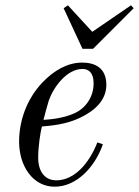

<svg xmlns="http://www.w3.org/2000/svg" viewBox="-20 -692 524 724"><path d="M220 -661 291 -508H331L484 -661L474 -672L328 -572L236 -672ZM52 -158C52 -67 103 12 186 12C269 12 338 -62 368 -148L347 -155C339 -133 289 -12 191 -12C159 -12 124 -34 124 -98C124 -140 132 -191 138 -215C174 -218 229 -223 280 -247C340 -275 381 -316 381 -372C381 -436 338 -456 290 -456C234 -456 183 -426 140 -381C80 -318 52 -235 52 -158ZM144 -240C146 -249 159 -298 164 -313C182 -364 232 -432 291 -432C313 -432 333 -419 333 -378C333 -324 301 -283 261 -265C219 -246 173 -242 144 -240Z"/></svg>

Font: Old Standard
Style: Italic
Weight: 400
Italic angle: -15.2°
Designer: Alexey Kryukov <alexios@thessalonica.org.ru>
Version: Version 2.0